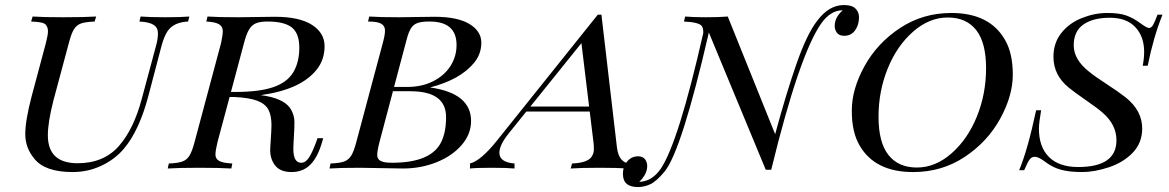

<svg xmlns="http://www.w3.org/2000/svg" viewBox="-20 -674 4677 768"><path d="M270.5 14.2Q158.7 14.2 116.7 -40Q81.1 -83 81.1 -137.5Q81.1 -191.9 106.4 -288.1L163.6 -502Q171.9 -533.7 171.9 -549.3Q171.9 -564.9 162.6 -575.7Q153.3 -586.4 104.5 -587.9L110.4 -607.9Q151.4 -605 233.9 -605Q316.4 -605 364.7 -607.9L358.4 -587.9Q321.8 -586.4 304 -580.1Q286.1 -573.7 275.6 -556.6Q265.1 -539.6 255.4 -502L193.4 -271Q171.4 -184.6 171.4 -132.8Q171.4 -21.5 289.6 -21Q394.5 -21 454.8 -89.1Q515.1 -157.2 547.4 -279.8L604.5 -492.2Q611.8 -518.6 611.8 -541Q611.8 -563.5 594.2 -574.7Q576.7 -585.9 537.6 -587.9L542.5 -607.9Q578.6 -605 641.6 -605Q704.6 -605 737.3 -607.9L732.4 -587.9Q673.8 -585 649.9 -548.8Q636.7 -528.8 626.5 -492.2L573.7 -291Q537.1 -151.9 475.6 -79.1Q439 -36.1 385.3 -11Q331.5 14.2 270.5 14.2Z M920.9 -306.2Q1016.6 -306.2 1072.5 -325.2Q1128.4 -344.2 1152.8 -384.5Q1177.2 -424.8 1177.2 -482.9Q1177.2 -541 1147 -564.5Q1116.7 -587.9 1050.3 -587.9Q1020 -587.9 1003.2 -580.6Q986.3 -573.2 975.8 -555.2Q965.3 -537.1 956.1 -502L903.8 -306.2ZM1153.3 -79.6Q1153.3 -22.9 1184.6 -22.9Q1202.1 -22.9 1215.6 -43.2Q1229 -63.5 1245.1 -106.9L1250 -121.1H1272.9L1269 -107.9Q1251.5 -45.9 1221.9 -15.9Q1192.4 14.2 1146.2 14.2Q1100.1 14.2 1079.3 -13.7Q1058.6 -41.5 1061 -82L1064.9 -145Q1065.9 -164.6 1065.9 -172.9Q1065.9 -212.9 1053.2 -236.1Q1040.5 -259.3 1008.5 -271.2Q976.6 -283.2 916.5 -286.1H898.4L850.1 -106Q841.8 -71.8 841.8 -55.4Q841.8 -39.1 856.2 -30.5Q870.6 -22 909.2 -20L905.3 0Q858.4 -2.9 775.9 -2.9Q693.4 -2.9 650.9 0L655.3 -20Q691.4 -21.5 709.2 -27.8Q727.1 -34.2 737.8 -51.3Q748.5 -68.4 758.3 -106L864.3 -502Q871.1 -533.7 871.1 -550.3Q871.1 -566.9 856.9 -576.4Q842.8 -585.9 805.2 -587.9L810.1 -607.9Q850.6 -605 933.1 -605L1079.1 -606.9Q1177.2 -606.9 1227.8 -574.7Q1278.3 -542.5 1278.3 -489Q1278.3 -435.5 1247.1 -396Q1183.6 -315.4 1022.9 -293.5L1044.9 -290Q1123.5 -275.4 1145.5 -233.4Q1157.7 -210 1157.7 -186.5Q1157.7 -163.1 1157.2 -158.2L1154.3 -105Q1153.3 -87.4 1153.3 -79.6Z M1764.2 -206.1Q1764.2 -309.1 1621.1 -309.1H1551.8L1498 -106Q1488.8 -70.3 1488.8 -54.2Q1488.8 -38.1 1502.2 -30.5Q1515.6 -22.9 1549.3 -22.9Q1707 -23.4 1746.1 -108.4Q1764.6 -148.4 1764.2 -206.1ZM1608.9 -326.2Q1667.5 -326.2 1712.4 -348.9Q1757.3 -371.6 1781.7 -409.7Q1806.2 -447.8 1806.2 -494.1Q1806.2 -587.9 1698.2 -587.9Q1667.5 -587.9 1650.9 -582.3Q1634.3 -576.7 1624.5 -561.8Q1614.7 -546.9 1606.9 -517.1L1556.2 -326.2ZM1700.2 -324.2Q1864.3 -301.3 1864.3 -189.9Q1864.3 -137.7 1826.7 -94Q1789.1 -50.3 1726.3 -25.1Q1663.6 0 1592.3 0L1419.9 -2.9Q1340.3 -2.9 1297.9 0L1302.2 -20Q1338.4 -21.5 1356.2 -27.8Q1374 -34.2 1384.8 -51.3Q1395.5 -68.4 1405.3 -106L1511.2 -502Q1520 -533.7 1520 -552Q1520 -570.3 1504.9 -579.1Q1489.7 -587.9 1452.1 -587.9L1457 -607.9Q1497.6 -605 1576.2 -605L1717.3 -606.9Q1810.1 -606.9 1857.7 -578.1Q1905.3 -549.3 1905.3 -503.4Q1905.3 -458 1876.5 -422.9Q1821.3 -355.5 1700.2 -324.2Z M2305.7 -501.5 2101.6 -248H2336.4ZM2262.7 0 2268.1 -20Q2328.6 -22.5 2345.7 -45.9Q2355.5 -59.6 2355.5 -76.4Q2355.5 -93.3 2354 -104L2338.9 -228H2085.4L2017.1 -143.1Q1977.5 -94.7 1977.5 -63Q1977.5 -24.9 2038.1 -20V0Q2008.3 -2.9 1947 -2.9Q1885.7 -2.9 1859.9 0V-20Q1903.8 -31.2 1968.8 -112.8L2371.1 -615.2H2385.7L2447.8 -84Q2452.1 -50.8 2465.8 -35.9Q2479.5 -21 2497.1 -20L2491.7 0Q2451.7 -2.9 2377 -2.9Q2302.2 -2.9 2262.7 0Z M2568.8 -9.8Q2568.8 22.5 2537.1 53.2H2539.1Q2587.9 51.3 2623 1Q2693.8 -104 2793 -541.5Q2793.9 -560.5 2787.1 -569.8Q2776.4 -585 2715.8 -587.9L2720.7 -607.9Q2752 -605 2804.2 -605Q2856.4 -605 2891.1 -607.9L3080.6 -137.2Q3124.5 -299.8 3166 -418.7Q3207.5 -537.6 3248 -589.8Q3294.9 -653.8 3356 -653.8Q3388.2 -653.8 3402.1 -639.6Q3416 -625.5 3416 -605.5Q3416 -585.4 3409.2 -568.8Q3393.6 -530.8 3356.9 -530.8Q3336.9 -530.8 3327.9 -542.7Q3318.8 -554.7 3318.8 -569.8Q3318.8 -605 3351.1 -632.8H3348.1Q3302.7 -631.8 3266.1 -582Q3177.7 -457.5 3064.9 4.9H3043L2815.4 -543.9Q2707 -73.7 2639.2 11.2Q2605.5 51.8 2581.1 63Q2556.6 74.2 2531.7 74.2Q2471.7 74.2 2471.7 22Q2471.7 -16.6 2499 -38.1Q2512.7 -48.8 2532 -48.8Q2551.3 -48.8 2560.1 -37.1Q2568.8 -25.4 2568.8 -9.8Z M3530.8 -399.7Q3494.1 -309.1 3494.1 -206.8Q3494.1 -104.5 3533.7 -54.2Q3573.2 -3.9 3647.5 -3.9Q3721.7 -3.9 3786.4 -60.8Q3851.1 -117.7 3887.7 -208.3Q3924.3 -298.8 3924.3 -401.1Q3924.3 -503.4 3884.8 -553.7Q3845.2 -604 3771 -604Q3696.8 -604 3632.1 -547.1Q3567.4 -490.2 3530.8 -399.7ZM3387.2 -232.4Q3387.2 -317.4 3438.2 -409.7Q3489.3 -502 3580.3 -562Q3671.4 -622.1 3785.2 -622.1Q3938.5 -622.1 4000 -514.6Q4031.2 -460.9 4031.2 -375.7Q4031.2 -290.5 3980.2 -198.2Q3929.2 -106 3838.1 -45.9Q3747.1 14.2 3633.3 14.2Q3479.5 14.6 3418 -92.8Q3386.7 -146.5 3387.2 -232.4Z M4556.6 -466.8Q4556.6 -527.3 4521.5 -565.2Q4486.3 -603 4419.2 -603Q4352.1 -603 4313.5 -575.9Q4274.9 -548.8 4274.9 -492.7Q4274.9 -436.5 4334.5 -388.7Q4360.8 -367.2 4407.7 -336.9Q4454.6 -306.6 4482.9 -284.2Q4548.8 -231.4 4548.8 -160.2Q4548.8 -103 4511.5 -63.7Q4474.1 -24.4 4416 -5.1Q4357.9 14.2 4308.6 14.2Q4259.3 14.2 4225.6 5.4Q4191.9 -3.4 4163.1 -25.1Q4134.3 -46.9 4120.1 -46.9Q4106 -46.9 4098.1 -35.6Q4090.3 -24.4 4076.7 6.8H4056.6Q4090.3 -72.8 4124.5 -232.9H4144.5Q4135.7 -182.1 4135.7 -159.2Q4135.7 -85.9 4176 -45.9Q4216.3 -5.9 4292.5 -5.9Q4445.8 -5.9 4445.8 -112.8Q4445.8 -175.3 4391.1 -222.7Q4367.7 -243.2 4324.7 -272.5Q4280.8 -302.7 4255.4 -323.2Q4193.8 -373 4193.8 -446.8Q4193.8 -502 4225.1 -541.7Q4256.3 -581.5 4307.4 -601.8Q4358.4 -622.1 4408.2 -622.1Q4458 -622.1 4485.8 -611.8Q4513.7 -601.6 4540.5 -581.8Q4567.4 -562 4576.2 -562Q4585 -562 4592.3 -574.2Q4599.6 -586.4 4609.9 -615.2H4629.9Q4593.8 -525.4 4570.8 -411.1H4550.8Q4556.6 -439.9 4556.6 -466.8Z"/></svg>

Font: PlayfairDisplaySC-Italic
Style: Italic
Weight: 400
Italic angle: -14°
Designer: Claus Eggers Sørensen
Foundry: Claus Eggers Sørensen
Version: Version 1.004;PS 001.004;hotconv 1.0.70;makeotf.lib2.5.58329